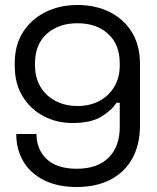

<svg xmlns="http://www.w3.org/2000/svg" viewBox="-20 -734 628 768"><path d="M45 -198H126Q126 -136 167 -97.5Q208 -59 287 -59Q370 -59 414.5 -103.5Q459 -148 459 -226V-323H446Q427 -293 385.5 -267.5Q344 -242 269 -242Q206 -242 153.5 -270Q101 -298 70 -349Q39 -400 39 -470V-482Q39 -554 72 -605.5Q105 -657 161.5 -685.5Q218 -714 290 -714Q363 -714 419.5 -685.5Q476 -657 508 -604.5Q540 -552 540 -478V-234Q540 -156 509.5 -100.5Q479 -45 422 -15.5Q365 14 287 14Q210 14 155.5 -13.5Q101 -41 73 -89Q45 -137 45 -198ZM459 -473V-481Q459 -556 412.5 -598.5Q366 -641 290 -641Q214 -641 167 -598.5Q120 -556 120 -481V-473Q120 -424 141.5 -387.5Q163 -351 201.5 -330.5Q240 -310 290 -310Q340 -310 378 -330.5Q416 -351 437.5 -387.5Q459 -424 459 -473Z"/></svg>

Font: Space Grotesk Frontify
Style: Regular
Weight: 400
Designer: Florian Karsten
Version: Version 2.000